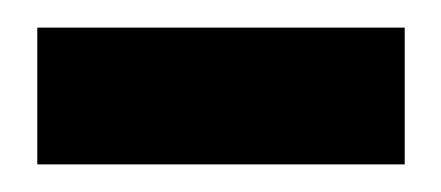

<svg xmlns="http://www.w3.org/2000/svg" viewBox="-20 44 319 139"><path d="M7 64V163H273V64Z"/></svg>

Font: 寒蝉无机体 CompactMedium
Style: Regular
Weight: 500
Width: 3
Designer: ChillTanhei {Warren2060}; 
Source Han Sans {Ryoko NISHIZUKA 西塚涼子 (kana, bopomofo & ideographs); Paul D. Hunt (Latin, Gre
Foundry: ChillType&Adobe
Version: Version 1.000;Glyphs 3.1.1 (3135)